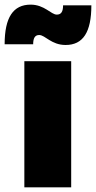

<svg xmlns="http://www.w3.org/2000/svg" viewBox="-44 -808 414 828"><path d="M350 -785H228C228 -758 220 -745 201 -745C176 -745 148 -788 88 -788C13 -788 -24 -733 -24 -617H99C99 -644 107 -657 125 -657C151 -657 177 -614 239 -614C314 -614 350 -669 350 -785ZM61 -544V0H263V-544Z"/></svg>

Font: Montserrat ExtraBold
Style: Regular
Weight: 800
Designer: Julieta Ulanovsky
Foundry: Julieta Ulanovsky
Version: Version 4.000